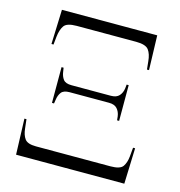

<svg xmlns="http://www.w3.org/2000/svg" viewBox="-106 -808 846 903"><g transform="rotate(15 317.0 -357.0)"><path d="M79 -546 85 -714H549L554 -546H544L540 -585Q537 -620 522.5 -639.5Q508 -659 461 -659H172Q124 -659 110.5 -639.5Q97 -620 93 -585L89 -546ZM153 -279V-453H163L166 -434Q169 -412 180 -397.5Q191 -383 220 -383H412Q439 -383 452 -397.5Q465 -412 468 -434L470 -453H480V-279H470L468 -298Q465 -320 452 -334.5Q439 -349 412 -349H220Q191 -349 180 -334.5Q169 -320 166 -298L163 -279ZM53 0 47 -174H57L62 -130Q65 -99 78.5 -80.5Q92 -62 133 -62H496Q543 -62 556 -81Q569 -100 572 -130L576 -174H586L580 0Z"/></g></svg>

Font: Noto Serif Display Light
Style: Regular
Weight: 300
Designer: Monotype Design Team
Foundry: Monotype Imaging Inc.
Version: Version 2.009